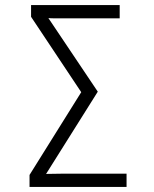

<svg xmlns="http://www.w3.org/2000/svg" viewBox="-20 -734 603 754"><path d="M96 0V-47L299 -372L102 -668V-714H450V-662H222Q210 -662 195 -662Q180 -662 170 -663L364 -374L161 -51Q178 -51 194.5 -51.5Q211 -52 227 -52H477V0Z"/></svg>

Font: Noto Sans Mono SemiCondensed Light
Style: Regular
Weight: 300
Width: 4
Designer: Monotype Design Team
Foundry: Monotype Imaging Inc.
Version: Version 2.014; ttfautohint (v1.8.4.7-5d5b)